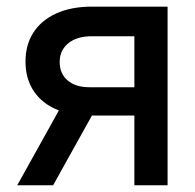

<svg xmlns="http://www.w3.org/2000/svg" viewBox="-20 -550 580 570"><path d="M378.9 -207H252.9L137.7 0H31.2L154.8 -222.2Q107.4 -240.2 81.5 -277.6Q55.7 -314.9 55.7 -367.2Q55.7 -417 79.3 -453.6Q103 -490.2 147.5 -510.3Q191.9 -530.3 252.9 -530.3H477.5V0H378.9ZM246.1 -291H378.9V-442.4H252.9Q208 -442.4 182.6 -421.4Q157.2 -400.4 157.2 -366.2Q157.2 -331.5 180.7 -311.3Q204.1 -291 246.1 -291Z"/></svg>

Font: Pretendard Medium
Style: Regular
Weight: 500
Designer: Base glyphs from Inter by Rasmus Andersson; Hangeul glyphs from Noto Sans CJK(Source Han Sans) by Jang Soo-young and Kan
Foundry: Kil Hyung-jin
Version: Version 1.309